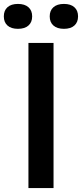

<svg xmlns="http://www.w3.org/2000/svg" viewBox="-78 -959 418 979"><path d="M67 0V-740H195V0ZM-58.5 -875.5Q-58.5 -905.5 -39.8 -922.2Q-21 -939 13.5 -939Q48 -939 67 -922.2Q86 -905.5 86 -875.5Q86 -845.5 67 -828.8Q48 -812 13.5 -812Q-21 -812 -39.8 -828.8Q-58.5 -845.5 -58.5 -875.5ZM175.5 -875.5Q175.5 -905.5 194.5 -922.2Q213.5 -939 248 -939Q282.5 -939 301.2 -922.2Q320 -905.5 320 -875.5Q320 -845.5 301.2 -828.8Q282.5 -812 248 -812Q213.5 -812 194.5 -828.8Q175.5 -845.5 175.5 -875.5Z"/></svg>

Font: Encode Sans Semi Condensed SmBd
Style: Regular
Weight: 600
Width: 4
Designer: Multiple Designers
Foundry: Impallari Type
Version: Version 2.000